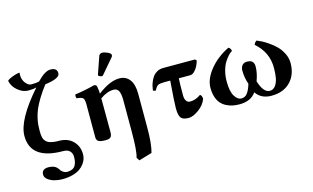

<svg xmlns="http://www.w3.org/2000/svg" viewBox="-106 -1006 2529 1553"><g transform="rotate(-15 1158.5 -230.0)"><path d="M170.9 -540Q126 -540 84 -574.5Q42 -608.9 32.2 -658.2Q46.4 -672.4 76.2 -683.3Q106 -694.3 128.9 -698.2H138.2Q137.2 -692.4 137.2 -678.2Q137.2 -638.2 159.9 -610.1Q182.6 -582 206.1 -582Q249 -582 272 -587.9Q338.9 -658.2 384.8 -658.2Q440.9 -658.2 440.9 -612.8Q440.9 -569.3 315.9 -553.2Q277.3 -503.9 249.8 -458Q222.2 -412.1 207.8 -378.4Q193.4 -344.7 185.3 -309.6Q177.2 -274.4 175.5 -252.7Q173.8 -231 173.8 -203.1Q173.8 -185.5 174.6 -174.3Q175.3 -163.1 178 -149.2Q180.7 -135.3 186 -126.5Q191.4 -117.7 200.7 -108.6Q210 -99.6 223.6 -94.5Q237.3 -89.4 257.3 -86.2Q277.3 -83 303.2 -83Q377.4 -83 420.7 -38.8Q463.9 5.4 463.9 71.8Q463.9 90.3 458 109.6Q452.1 128.9 436.8 149.9Q421.4 170.9 398.4 187Q375.5 203.1 337.4 213.6Q299.3 224.1 252 224.1Q218.3 224.1 186 215.6Q153.8 207 131.3 189.2Q108.9 171.4 108.9 148.9Q108.9 101.1 166 101.1Q217.3 101.1 241.2 132.8Q250.5 146.5 257.1 154.3Q263.7 162.1 276.4 169.4Q289.1 176.8 304.2 176.8Q328.6 176.8 345.7 168.9Q362.8 161.1 371.8 146.2Q380.9 131.3 384.5 113.8Q388.2 96.2 388.2 73.2Q388.2 43 369.9 24.4Q351.6 5.9 314.9 5.9Q43.9 5.9 43.9 -192.9Q43.9 -326.2 238.8 -547.9Q213.9 -540 170.9 -540Z M594.7 -35.2V-309.1Q594.7 -351.6 583.3 -363.3Q571.8 -375 529.8 -378.9Q524.4 -393.1 527.8 -411.1Q606 -420.9 692.4 -443.8Q712.9 -443.8 715.8 -426.8Q722.7 -391.6 722.7 -366.2Q824.7 -444.8 904.8 -444.8Q959.5 -444.8 990.5 -404.3Q1021.5 -363.8 1021.5 -284.2V0Q1021.5 134.8 1001.5 205.1L891.6 237.8L874.5 211.9Q891.6 161.1 891.6 0V-267.1Q891.6 -316.9 879.4 -342.5Q867.2 -368.2 836.4 -368.2Q782.2 -368.2 723.6 -326.2L724.6 -43Q724.6 -15.6 713.9 -2.9Q703.1 9.8 671.4 9.8Q627.9 9.8 611.3 -0.2Q594.7 -10.3 594.7 -35.2ZM825.7 -681.2Q843.8 -681.2 870.1 -668.9Q896.5 -656.7 896.5 -643.1Q896.5 -633.8 891.6 -627.9L787.6 -505.9Q781.7 -498 776.4 -498Q769.5 -498 758.1 -502.7Q746.6 -507.3 746.6 -512.2Q746.6 -518.1 747.6 -521L797.4 -664.1Q797.9 -665 799.1 -667Q800.3 -668.9 800.8 -669.9Q810.5 -681.2 825.7 -681.2Z M1299.3 -320.8H1250Q1211.9 -320.8 1196.5 -312.7Q1181.2 -304.7 1166 -272.9Q1148.4 -272.9 1143.1 -280.8Q1145.5 -299.3 1149.9 -317.4Q1154.3 -335.4 1164.1 -357.4Q1173.8 -379.4 1187 -395.8Q1200.2 -412.1 1221.9 -423.1Q1243.7 -434.1 1270 -434.1H1537.1L1548.3 -421.9Q1542 -399.4 1531.5 -378.2Q1521 -356.9 1503.2 -338.9Q1485.4 -320.8 1466.3 -320.8H1371.1Q1368.2 -284.7 1368.2 -178.2Q1368.2 -147.9 1380.1 -131.6Q1392.1 -115.2 1410.2 -115.2Q1458.5 -115.2 1500 -146Q1507.8 -145.5 1512.9 -134.5Q1518.1 -123.5 1518.1 -109.9Q1501 -61.5 1452.4 -25.9Q1403.8 9.8 1366.2 9.8Q1318.8 9.8 1302 -12Q1285.2 -33.7 1285.2 -91.8Q1285.2 -145.5 1299.3 -320.8Z M2276.4 -207Q2276.4 -109.4 2218.5 -49.8Q2160.6 9.8 2060.1 9.8Q1973.6 9.8 1931.2 -53.2Q1887.7 9.8 1793 9.8Q1761.2 9.8 1734.1 4.2Q1707 -1.5 1681.4 -14.9Q1655.8 -28.3 1637.7 -49.3Q1619.6 -70.3 1608.9 -103.5Q1598.1 -136.7 1598.1 -179.2Q1598.1 -252.9 1660.2 -329.8Q1722.2 -406.7 1822.3 -456.1Q1841.8 -445.8 1843.3 -422.9Q1829.6 -416 1813.5 -399.2Q1797.4 -382.3 1779.5 -355.2Q1761.7 -328.1 1750 -285.9Q1738.3 -243.7 1738.3 -195.8Q1738.3 -112.3 1762.7 -72.3Q1787.1 -32.2 1820.3 -32.2Q1848.6 -32.2 1868.4 -56.6Q1888.2 -81.1 1903.3 -132.8Q1883.3 -189 1883.3 -247.1Q1883.3 -273.4 1897 -290.8Q1910.6 -308.1 1939 -308.1Q1996.1 -308.1 1996.1 -252.9Q1996.1 -198.7 1972.2 -133.8Q2003.9 -32.2 2057.1 -32.2Q2085.4 -32.2 2103.8 -56.4Q2122.1 -80.6 2129.2 -117.4Q2136.2 -154.3 2136.2 -204.1Q2136.2 -335 2034.2 -422.9Q2037.6 -439.5 2057.1 -453.1Q2076.7 -445.3 2098.6 -434.1Q2120.6 -422.9 2154.1 -399.7Q2187.5 -376.5 2213.1 -350.3Q2238.8 -324.2 2257.6 -285.9Q2276.4 -247.6 2276.4 -207Z"/></g></svg>

Font: Common Serif
Style: Bold
Weight: 700
Designer: Philipp H. Poll, Khaled Hosny
Foundry: Stefan Peev, Context Ltd.
Version: Version 1.026